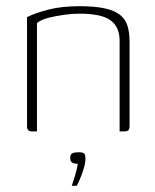

<svg xmlns="http://www.w3.org/2000/svg" viewBox="-20 -423 499 618"><path d="M83 0Q67 0 67 -16V-368Q96 -382 137.5 -392.5Q179 -403 236 -403Q286 -403 317.5 -396Q349 -389 366.5 -375Q384 -361 390.5 -339.5Q397 -318 397 -289V-17Q397 -12 395.5 -7.5Q394 -3 389.5 -1.5Q385 0 379 0H365V-292Q365 -336 336 -357.5Q307 -379 236 -379Q214 -379 187.5 -375.5Q161 -372 137 -366Q113 -360 99 -349V0ZM211 175Q216 161 220 147.5Q224 134 227 122Q230 110 230 104Q229 104 228.5 104Q228 104 226 104Q220 104 213 100.5Q206 97 206 86Q206 73 213.5 70Q221 67 234 67Q241 67 246 68.5Q251 70 253 74.5Q255 79 255 88Q255 101 249.5 119.5Q244 138 237 154Q230 170 227 175Z"/></svg>

Font: Genos Thin ExtraLight
Style: Regular
Weight: 250
Version: Version 1.010